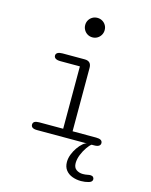

<svg xmlns="http://www.w3.org/2000/svg" viewBox="-138 -820 894 1133"><g transform="rotate(15 309.5 -254.0)"><path d="M141.5 -47.5H287.5V-428.5H169Q149 -428.5 139 -434.8Q129 -441 129 -452.5Q129 -463.5 139 -469.8Q149 -476 169 -476H304Q345 -476 345 -435V-47.5H489Q508.5 -47.5 518 -41.5Q527.5 -35.5 527.5 -23.5Q527.5 -12.5 518 -6.2Q508.5 0 489 0H141.5Q121.5 0 112.5 -6.2Q103.5 -12.5 103.5 -23.5Q103.5 -35.5 112.5 -41.5Q121.5 -47.5 141.5 -47.5ZM254.5 -673Q254.5 -689.5 262.5 -703Q270.5 -716.5 284 -724.2Q297.5 -732 314 -732Q330.5 -732 344 -724.2Q357.5 -716.5 365.5 -703Q373.5 -689.5 373.5 -673Q373.5 -656.5 365.5 -642.8Q357.5 -629 344 -621Q330.5 -613 314 -613Q297.5 -613 284 -621Q270.5 -629 262.5 -642.8Q254.5 -656.5 254.5 -673ZM468.5 223.5Q440 223.5 415 214.2Q390 205 374.8 185.5Q359.5 166 359.5 135.5Q359.5 113 368.5 89.5Q377.5 66 391.5 46Q405.5 26 420.2 13.2Q435 0.5 446 0H474Q462.5 7.5 447.8 28.8Q433 50 422 77Q411 104 411 129Q411 156.5 428.2 168.5Q445.5 180.5 468.5 180.5Q475 180.5 483 179.8Q491 179 497.5 177.5Q502 176.5 506 176Q510 175.5 513.5 175.5Q524.5 175.5 530.5 181Q536.5 186.5 536.5 195Q536.5 211 514.5 217.2Q492.5 223.5 468.5 223.5Z"/></g></svg>

Font: Sono ExtraLight Monospace Light
Style: Regular
Weight: 300
Version: Version 2.112